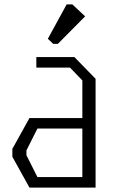

<svg xmlns="http://www.w3.org/2000/svg" viewBox="-20 -852 540 872"><path d="M282.7 -832H308.6L366.7 -777.8L242.7 -652.8H221.7L197.3 -675.8ZM414.1 -494.1V0H113.8L36.1 -140.1V-175.8L113.8 -315.9H354V-486.8L297.9 -544.9H145V-592.8H317.9ZM354 -47.9V-268.1H149.9L100.1 -168.9V-147L149.9 -47.9Z"/></svg>

Font: Steps Mono
Style: Regular
Weight: 400
Width: 3
Version: Version 1.000;PS 001.000;hotconv 1.0.70;makeotf.lib2.5.58329